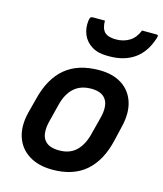

<svg xmlns="http://www.w3.org/2000/svg" viewBox="-119 -889 840 989"><g transform="rotate(15 300.5 -395.0)"><path d="M356 -547Q428 -547 476 -516.5Q524 -486 542.5 -430Q561 -374 543 -298L524 -217Q498 -105 431 -47Q364 11 254 11Q179 11 128.5 -20.5Q78 -52 59 -108.5Q40 -165 58 -239L79 -320Q107 -433 175 -490Q243 -547 356 -547ZM341 -444Q284 -444 249 -412.5Q214 -381 199 -322L174 -223Q166 -191 168.5 -163Q171 -135 188 -118Q211 -94 262 -94Q318 -94 351.5 -126Q385 -158 400 -215L425 -312Q434 -345 431.5 -374Q429 -403 411 -421Q388 -444 341 -444ZM397 -722Q436 -722 467 -740.5Q498 -759 515 -801H589Q599 -801 600.5 -797Q602 -793 597 -779Q572 -703 518.5 -666Q465 -629 387 -629H374Q325 -629 292 -649.5Q259 -670 244.5 -704Q230 -738 235 -779Q237 -793 241 -797Q245 -801 255 -801H317Q317 -759 335.5 -740.5Q354 -722 397 -722Z"/></g></svg>

Font: Recursive Sn Lnr St SmB
Style: Italic
Weight: 600
Italic angle: -15°
Version: Version 1.079;hotconv 1.0.112;makeotfexe 2.5.65598; ttfautoh